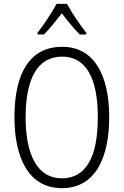

<svg xmlns="http://www.w3.org/2000/svg" viewBox="-20 -967 642 997"><path d="M328 -947H274C251 -903 206 -837 175 -797V-788H208C237 -816 272 -861 301 -898C330 -860 364 -818 394 -788H428V-797C401 -830 352 -901 328 -947ZM547 -358C547 -572 472 -724 303 -724C140 -724 55 -595 55 -359C55 -157 123 10 302 10C478 10 547 -153 547 -358ZM113 -358C113 -557 174 -673 303 -673C426 -673 488 -562 488 -358C488 -154 428 -41 301 -41C177 -41 113 -158 113 -358Z"/></svg>

Font: Noto Sans Devanagari Condensed Light
Style: Regular
Weight: 300
Width: 3
Designer: Jelle Bosma - Monotype Design Team
Foundry: Monotype Imaging Inc.
Version: Version 2.004